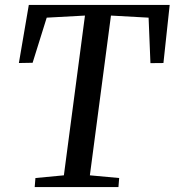

<svg xmlns="http://www.w3.org/2000/svg" viewBox="-20 -763 712 783"><path d="M121.5 0 124.5 -37 240.5 -48 326.5 -699.5 170.5 -691 113 -507 57 -506 97.5 -743H672L646.5 -506L593.5 -505.5L586 -691L432.5 -699.5L346.5 -48L466 -37L463 0Z"/></svg>

Font: Merriweather 48pt
Style: Italic
Weight: 400
Italic angle: -7.8°
Version: Version 2.101